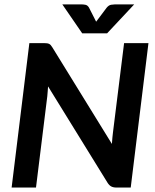

<svg xmlns="http://www.w3.org/2000/svg" viewBox="-20 -842 696 862"><path d="M177.2 -648.4Q185.1 -648.4 190.7 -647.7Q196.3 -647 200.4 -645Q204.6 -643.1 208 -639.2Q211.4 -635.3 215.3 -628.9L482.4 -195.8Q483.4 -210.4 484.6 -223.9Q485.8 -237.3 487.3 -248.5L537.1 -648.4H646.5L566.9 0H502.9Q488.8 0 479.5 -4.9Q470.2 -9.8 462.9 -21.5L195.8 -454.1Q194.8 -441.9 194.1 -431.2Q193.4 -420.4 192.4 -410.6L141.6 0H32.2L111.8 -648.4ZM259.8 -822.3H346.2Q353 -822.3 363 -820.6Q373 -818.8 379.4 -808.1L406.7 -754.4L411.6 -744.6L419.4 -754.9L459 -807.6Q468.3 -818.8 478.8 -820.6Q489.3 -822.3 496.1 -822.3H582.5L460.9 -692.4H349.1Z"/></svg>

Font: Carlito
Style: Bold Italic
Weight: 700
Italic angle: -7°
Designer: Lukasz Dziedzic
Foundry: tyPoland Lukasz Dziedzic
Version: Version 1.104